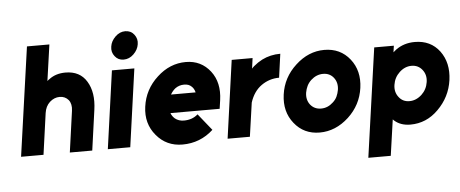

<svg xmlns="http://www.w3.org/2000/svg" viewBox="-57 -885 2939 1228"><g transform="rotate(-5 1412.0 -271.0)"><path d="M506 0 542 -258Q550 -314 543 -359.5Q536 -405 514 -441Q471 -512 378 -512Q316 -512 273 -479Q269 -477 266 -474Q263 -471 259 -468L292 -700H148L49 0H193L230 -265Q236 -308 264 -334Q293 -360 328 -360Q363 -360 385 -334Q405 -308 399 -265L362 0Z M606 0H750L820 -500H676ZM855 -652Q861 -687 839 -715Q818 -742 782 -742Q747 -742 719 -715Q690 -687 685 -652Q679 -616 701 -589Q722 -562 757 -562Q793 -562 821 -589Q850 -617 855 -652Z M1341 -195 1349 -250Q1365 -362 1308 -436Q1249 -512 1151 -512Q1048 -512 966 -436Q883 -360 868 -250Q853 -142 918 -65Q982 12 1085 12Q1199 12 1283 -65L1197 -172Q1161 -140 1107 -140Q1074 -140 1050 -159Q1042 -166 1035.5 -175Q1029 -184 1025 -195ZM1128 -369Q1158 -369 1175 -352Q1191 -338 1197 -313H1039Q1052 -336 1071 -351Q1096 -369 1128 -369Z M1445 -500 1375 0H1518L1549 -217Q1572 -288 1623 -324Q1674 -360 1737 -360L1758 -512Q1694 -512 1640 -485Q1611 -470 1585 -448Q1581 -445 1577.5 -441Q1574 -437 1570 -433L1579 -500Z M2019 -360Q2062 -360 2087 -328Q2112 -296 2105 -250Q2101 -227 2092 -207.5Q2083 -188 2065 -172Q2031 -140 1988 -140Q1945 -140 1919 -172Q1894 -204 1901 -250Q1905 -273 1914.5 -292.5Q1924 -312 1941 -328Q1976 -360 2019 -360ZM2040 -512Q1938 -512 1855 -435Q1772 -359 1757 -250Q1742 -141 1803 -65Q1864 12 1966 12Q2068 12 2152 -65Q2234 -141 2249 -250Q2264 -359 2204 -435Q2143 -512 2040 -512Z M2486 -500 2480 -458Q2485 -463 2490 -466.5Q2495 -470 2499 -474Q2551 -512 2621 -512Q2723 -512 2780 -436Q2836 -360 2821 -250Q2806 -142 2727 -64Q2651 12 2548 12Q2486 12 2446 -23Q2444 -25 2442 -27Q2440 -29 2438 -31L2405 200H2261L2360 -500ZM2555 -138Q2598 -138 2634 -171Q2668 -203 2675 -250Q2682 -296 2656 -329Q2630 -362 2587 -362Q2544 -362 2509 -329Q2475 -297 2468 -250Q2461 -204 2487 -171Q2512 -138 2555 -138Z"/></g></svg>

Font: Unageo
Style: ExtraBold-Italic
Weight: 800
Designer: Richard Sepsi
Foundry: Richard Sepsi
Version: Version 2.000